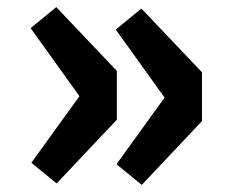

<svg xmlns="http://www.w3.org/2000/svg" viewBox="-20 -533 652 539"><path d="M68 -76 139 -18 308 -197V-334L138 -513L66 -454L203 -263ZM307 -72 378 -14 547 -193V-330L377 -509L305 -450L442 -259Z"/></svg>

Font: GenEiGothic-pro-Heavy
Style: Bold
Weight: 900
Designer: Ryoko NISHIZUKA (kana & ideographs); Paul D. Hunt (Latin, Greek & Cyrillic); Wenlong ZHANG (bopomofo); Sandoll Communica
Foundry: Adobe Systems Incorporated; o_tamon
Version: Version 1.000.140830